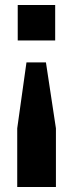

<svg xmlns="http://www.w3.org/2000/svg" viewBox="-20 -557 292 769"><path d="M164 -307 204 -43V192H49V-43L86 -307ZM201 -537V-395H51V-537Z"/></svg>

Font: Hubot Sans SemiExpanded
Style: Bold
Weight: 700
Width: 6
Designer: Deni Anggara
Foundry: GitHub, Inc., Subsidiary of Microsoft Corporation
Version: Version 2.000